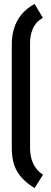

<svg xmlns="http://www.w3.org/2000/svg" viewBox="-20 -839 261 977"><path d="M198 -749 156 -819Q113 -795 88 -763.5Q63 -732 51.5 -694.5Q40 -657 40 -613V-87Q40 -50 46.5 -20.5Q53 9 67 33Q81 57 103 78Q125 99 156 118L199 50Q191 45 180 35.5Q169 26 158 9.5Q147 -7 140 -31.5Q133 -56 133 -90V-618Q133 -649 139.5 -671.5Q146 -694 156 -709.5Q166 -725 177.5 -734Q189 -743 198 -749Z"/></svg>

Font: Advent Pro SemiBold
Style: Regular
Weight: 600
Designer: VivaRado, Andreas Kalpakidis
Foundry: VivaRado, Andreas Kalpakidis
Version: Version 3.000